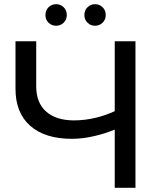

<svg xmlns="http://www.w3.org/2000/svg" viewBox="-20 -897 776 917"><path d="M528 0V-278Q479 -258 430 -247Q375 -234 323 -234Q195 -234 124.5 -296Q54 -358 54 -473V-700H153V-484Q153 -406 200.5 -364Q248 -322 334 -322Q385 -322 439 -335Q484 -346 528 -366V-700H627V0ZM434 -774Q413 -774 398 -788.5Q383 -803 383 -825Q383 -848 398 -862.5Q413 -877 434 -877Q455 -877 470 -862.5Q485 -848 485 -825Q485 -803 470 -788.5Q455 -774 434 -774ZM248 -774Q227 -774 212 -788.5Q197 -803 197 -825Q197 -848 212 -862.5Q227 -877 248 -877Q269 -877 284 -862.5Q299 -848 299 -825Q299 -803 284 -788.5Q269 -774 248 -774Z"/></svg>

Font: Montserrat Z Med
Style: Regular
Weight: 500
Designer: Julieta Ulanovsky
Foundry: Julieta Ulanovsky
Version: Version 8.000